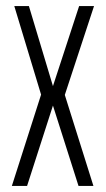

<svg xmlns="http://www.w3.org/2000/svg" viewBox="-20 -611 347 631"><path d="M19 0 115 -300 27 -591H75L154 -328L240 -591H289L193 -299L287 0H238L154 -264L69 0Z"/></svg>

Font: Alumni Sans Thin Light
Style: Regular
Weight: 300
Version: Version 1.018